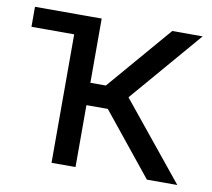

<svg xmlns="http://www.w3.org/2000/svg" viewBox="-64 -601 743 674"><g transform="rotate(10 307.0 -264.5)"><path d="M8.3 -458V-529.3H206.1V-458ZM160.6 0V-529.3H246.1V-300.3H301.3L497.6 -529.3H606L386.7 -273.4L608.9 0H500.5L322.3 -220.7H246.1V0Z"/></g></svg>

Font: Inter 24pt
Style: Regular
Weight: 400
Designer: Rasmus Andersson
Foundry: rsms
Version: Version 4.001;git-66647c0bb